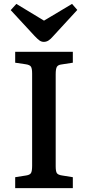

<svg xmlns="http://www.w3.org/2000/svg" viewBox="-20 -966 452 986"><path d="M58 0V-56L115 -65Q134 -68 139.5 -78Q145 -88 145 -115V-588Q145 -614 139 -623.5Q133 -633 112 -636L58 -644V-700H354V-644L296 -635Q278 -633 272 -622.5Q266 -612 266 -585V-112Q266 -86 272 -77Q278 -68 298 -65L354 -56V0ZM205 -751Q193 -751 183 -758Q173 -765 157 -782L35 -914L64 -946L206 -860L350 -946L377 -915L251 -778Q240 -765 229 -758Q218 -751 205 -751Z"/></svg>

Font: Literata 12pt Medium
Style: Regular
Weight: 500
Designer: Latin by Veronika Burian and Jose Scaglione. Greek by Irene Vlachou. Cyrillic by Vera Evstafieva.
Foundry: TypeTogether
Version: Version 3.002